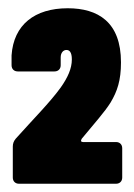

<svg xmlns="http://www.w3.org/2000/svg" viewBox="-20 -905 325 465"><path d="M26 -460H261C270 -460 276 -466 276 -475V-546C276 -555 270 -561 261 -561H181C176 -561 175 -564 178 -569C210 -608 233 -633 248 -657C264 -684 273 -710 273 -754C273 -852 217 -885 144 -885C64 -885 13 -845 8 -771V-747C8 -738 14 -732 23 -732H112C121 -732 127 -738 127 -747V-766C127 -777 133 -784 141 -784C148 -784 154 -779 154 -761C154 -739 144 -717 127 -693C101 -657 60 -616 18 -569C13 -563 11 -557 11 -550V-475C11 -466 17 -460 26 -460Z"/></svg>

Font: Barlow Condensed Black
Style: Regular
Weight: 900
Width: 3
Designer: Jeremy Tribby
Foundry: Tribby Type
Version: Version 1.422;hotconv 1.0.109;makeotfexe 2.5.65596